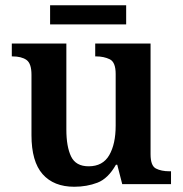

<svg xmlns="http://www.w3.org/2000/svg" viewBox="-20 -702 696 732"><path d="M263 10Q185 10 142.5 -38Q100 -86 100 -187V-417Q100 -460 81 -473.5Q62 -487 27 -487H25V-536H233V-208Q233 -143 251 -105.5Q269 -68 318 -68Q372 -68 396.5 -110.5Q421 -153 421 -223V-420Q421 -465 398.5 -476Q376 -487 346 -487H343V-536H554V-114Q554 -70 574.5 -59.5Q595 -49 626 -49H632V0H446L427 -74H422Q392 -21 351.5 -5.5Q311 10 263 10ZM171 -609V-682H461V-609Z"/></svg>

Font: Noto Naskh Arabic UI Semi
Style: Bold
Weight: 700
Designer: Monotype Design Team, David Williams, Mohamad Dakak and Nizar Qandah
Foundry: Monotype Imaging Inc.
Version: Version 2.014; ttfautohint (v1.8.4.7-5d5b)